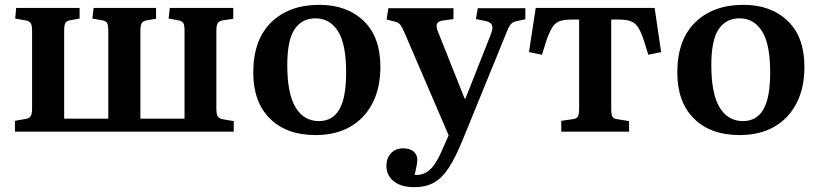

<svg xmlns="http://www.w3.org/2000/svg" viewBox="-20 -546 3395 796"><path d="M42 0V-45L86 -53Q101 -55 107 -64Q113 -73 113 -95V-416Q113 -440 108 -449Q103 -458 88 -461L43 -469L47 -513H310V-469L271 -462Q255 -459 250.5 -450Q246 -441 246 -416V-54H429V-419Q429 -442 424 -450.5Q419 -459 403 -462L363 -469L368 -513H627V-468L590 -462Q573 -459 567.5 -450Q562 -441 562 -417V-54H745V-419Q745 -442 740 -450.5Q735 -459 719 -462L679 -469L684 -513H947V-468L905 -462Q888 -459 882.5 -450Q877 -441 877 -417V-96Q877 -72 883 -63Q889 -54 907 -51L949 -44V0Z M1288 14Q1168 14 1099 -54.5Q1030 -123 1030 -245Q1030 -381 1104.5 -453.5Q1179 -526 1304 -526Q1418 -526 1487.5 -459.5Q1557 -393 1557 -269Q1557 -181 1524 -117.5Q1491 -54 1431 -20Q1371 14 1288 14ZM1302 -44Q1359 -44 1387 -92.5Q1415 -141 1415 -246Q1415 -364 1381 -417Q1347 -470 1288 -470Q1232 -470 1201.5 -425Q1171 -380 1171 -276Q1171 -157 1205.5 -100.5Q1240 -44 1302 -44Z M1697 230Q1644 230 1613 206Q1582 182 1582 141Q1582 111 1600.5 90Q1619 69 1651 69Q1679 69 1694 81.5Q1709 94 1710 114Q1711 129 1699 179Q1735 182 1762.5 157.5Q1790 133 1821 58L1840 15L1659 -406Q1647 -434 1639.5 -443.5Q1632 -453 1615 -457L1583 -465L1590 -512H1860V-467L1817 -461Q1798 -459 1792 -448Q1786 -437 1798 -409L1906 -138H1910L2015 -404Q2025 -429 2019.5 -442Q2014 -455 1992 -459L1953 -467L1961 -512H2158V-466L2125 -459Q2107 -456 2098 -446Q2089 -436 2077 -404L1899 32Q1869 106 1841 149Q1813 192 1779 211Q1745 230 1697 230Z M2307 0V-45L2355 -52Q2371 -54 2376 -63.5Q2381 -73 2381 -99V-465H2352Q2318 -465 2299.5 -458Q2281 -451 2269 -431.5Q2257 -412 2244 -374L2227 -319L2173 -330L2201 -513H2694L2721 -330L2668 -319L2650 -376Q2638 -413 2626 -432Q2614 -451 2595 -458Q2576 -465 2543 -465H2514V-95Q2514 -72 2518.5 -63Q2523 -54 2538 -52L2588 -44V0Z M3046 14Q2926 14 2857 -54.5Q2788 -123 2788 -245Q2788 -381 2862.5 -453.5Q2937 -526 3062 -526Q3176 -526 3245.5 -459.5Q3315 -393 3315 -269Q3315 -181 3282 -117.5Q3249 -54 3189 -20Q3129 14 3046 14ZM3060 -44Q3117 -44 3145 -92.5Q3173 -141 3173 -246Q3173 -364 3139 -417Q3105 -470 3046 -470Q2990 -470 2959.5 -425Q2929 -380 2929 -276Q2929 -157 2963.5 -100.5Q2998 -44 3060 -44Z"/></svg>

Font: Literata 36pt SemiBold
Style: Regular
Weight: 600
Designer: Latin by Veronika Burian and Jose Scaglione. Greek by Irene Vlachou. Cyrillic by Vera Evstafieva.
Foundry: TypeTogether
Version: Version 3.002